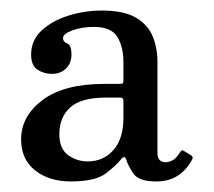

<svg xmlns="http://www.w3.org/2000/svg" viewBox="-20 -820 406 364"><path d="M20 -556Q20 -599.5 60.5 -630.2Q101 -661 178.5 -661H206.5Q212 -661 213 -662.2Q214 -663.5 214 -668.5V-702Q214 -731 202.5 -750Q191 -769 157.5 -769Q135.5 -769 117.5 -762.5Q99.5 -756 99.5 -748Q99.5 -740.5 107.5 -737.5Q115.5 -734.5 115.5 -716.5Q115.5 -700.5 105.2 -690.2Q95 -680 78.5 -680Q63 -680 51 -688Q39 -696 39 -716.5Q39 -744 59.2 -762.5Q79.5 -781 110.2 -790.5Q141 -800 173 -800Q215 -800 237.8 -786.5Q260.5 -773 269.5 -751Q278.5 -729 278.5 -703V-530Q278.5 -512.5 294 -512.5Q300 -512.5 307 -516Q314 -519.5 321.5 -531.5Q325 -537 328.5 -534L343 -525Q346.5 -522.5 344.5 -518Q322 -476 277 -476H276.5Q243 -476 233 -490.8Q223 -505.5 219.5 -517Q216.5 -527 209 -517.5Q201 -507 181 -491.5Q161 -476 114.5 -476Q73 -476 46.5 -497Q20 -518 20 -556ZM92.5 -565.5Q92.5 -538 109 -526Q125.5 -514 146.5 -514Q176 -514 195 -535.5Q214 -557 214 -596.5V-629Q214 -635 208 -635H181Q133.5 -635 113 -616.2Q92.5 -597.5 92.5 -565.5Z"/></svg>

Font: Besley* Medium
Style: Regular
Weight: 500
Designer: Owen Earl
Foundry: indestructible type*
Version: Version 3.000; ttfautohint (v1.8.3)